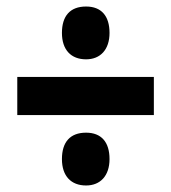

<svg xmlns="http://www.w3.org/2000/svg" viewBox="-20 -647 525 589"><path d="M244 -465C288 -465 316 -495 316 -546C316 -598 291 -627 244 -627C195 -627 170 -598 170 -546C170 -494 198 -465 244 -465ZM33 -294H452V-411H33ZM244 -78C288 -78 316 -108 316 -159C316 -211 291 -240 244 -240C195 -240 170 -211 170 -159C170 -107 198 -78 244 -78Z"/></svg>

Font: Noto Sans Khmer UI ExtraCondensed ExtraBold
Style: Regular
Weight: 800
Width: 2
Designer: Danh Hong and the Monotype Design Team
Foundry: Monotype Imaging Inc.
Version: Version 2.002